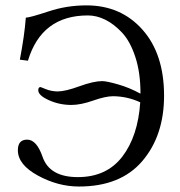

<svg xmlns="http://www.w3.org/2000/svg" viewBox="-20 -678 662 708"><path d="M271 9.8Q193.8 9.8 119.9 -30.5Q45.9 -70.8 45.9 -124Q45.9 -163.1 80.1 -163.1Q115.2 -163.1 137.2 -99.1Q163.1 -24.9 267.1 -24.9Q373 -24.9 430.9 -100.3Q488.8 -175.8 497.1 -300.8Q449.2 -322.8 397 -323.2Q369.1 -323.2 323.5 -307.1Q277.8 -291 243.2 -291Q199.2 -291 160.2 -308.6Q121.1 -326.2 121.1 -345.2Q121.1 -357.4 129.9 -356.9L149.4 -349.1Q168.9 -341.3 191.9 -340.8Q220.7 -340.8 272.9 -359.9Q325.2 -378.9 356.9 -378.9Q373 -378.9 415 -366.9Q457 -355 497.1 -333L498 -334Q498 -410.2 479 -468Q460 -525.9 429.9 -557.9Q399.9 -589.8 367.9 -605.5Q335.9 -621.1 304.2 -621.1Q133.3 -621.1 83 -454.1L53.2 -458Q70.3 -546.9 75.2 -612.8Q92.3 -613.8 159.2 -636Q226.1 -658.2 298.8 -658.2Q425.8 -658.2 505.4 -568.6Q585 -479 585 -325.2Q585 -178.2 504.9 -84.2Q424.8 9.8 271 9.8Z"/></svg>

Font: Linux Libertine
Style: Regular
Weight: 400
Designer: Philipp H. Poll
Foundry: Philipp H. Poll
Version: Version 5.3.0 ; ttfautohint (v0.9)